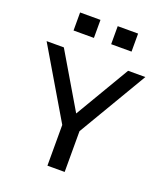

<svg xmlns="http://www.w3.org/2000/svg" viewBox="-165 -1040 990 1151"><g transform="rotate(20 330.0 -465.0)"><path d="M275 0H385V-260L645 -700H535L330 -353L125 -700H15L275 -260ZM145 -815H275V-930H145ZM385 -815H515V-930H385Z"/></g></svg>

Font: Uncut Plan8
Style: Regular
Weight: 400
Designer: Kasper Nordkvist
Foundry: UNCUT.wtf
Version: Version 1.002;Glyphs 3.1.2 (3151)